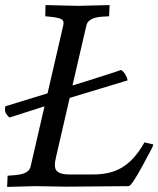

<svg xmlns="http://www.w3.org/2000/svg" viewBox="-28 -732 623 755"><path d="M278 -709 403 -712 401 -668Q389 -667 375 -666.5Q361 -666 347.5 -662.5Q334 -659 324 -651.5Q314 -644 311 -629L257 -396Q281 -403 311 -412.5Q341 -422 369 -431Q397 -440 419 -447Q441 -454 448 -457Q458 -451 465 -439Q472 -427 474 -416L246 -347L192 -113Q182 -72 196 -59Q210 -46 243 -46H340Q370 -46 397.5 -52Q425 -58 449.5 -72Q474 -86 496.5 -110.5Q519 -135 540 -172L575 -164Q573 -155 564.5 -140Q556 -125 534 -83Q489 0 478 0L232 2L111 0L0 3L2 -41Q13 -42 27.5 -43Q42 -44 55.5 -47Q69 -50 79.5 -57.5Q90 -65 93 -80L147 -314L10 -270Q3 -274 -4 -285Q-11 -296 -7 -314L159 -365L220 -629Q223 -639 221.5 -646Q220 -653 212.5 -657Q205 -661 190 -663.5Q175 -666 150 -668L151 -712Z"/></svg>

Font: Lusitana
Style: Italic
Weight: 400
Italic angle: -12°
Designer: Ana Paula Megda
Foundry: Ana Paula Megda
Version: Version 1.000; ttfautohint (v1.1) -l 8 -r 50 -G 200 -x 14 -D